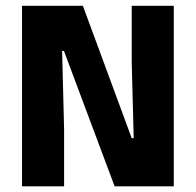

<svg xmlns="http://www.w3.org/2000/svg" viewBox="-20 -660 693 680"><path d="M58 -639.5H273.5L446.5 -170.5H453.5L446.5 -440.5V-639.5H595.5V0H386L206.5 -479.5H200L207 -203.5V0H58Z"/></svg>

Font: Anek Kannada Medium
Style: Bold
Weight: 700
Version: Version 1.003